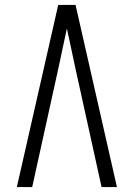

<svg xmlns="http://www.w3.org/2000/svg" viewBox="-20 -755 540 775"><path d="M48 0 215 -735H285L452 0H390L282 -490Q274 -528 266 -565.5Q258 -603 250 -640Q242 -603 234 -565.5Q226 -528 218 -490L110 0Z"/></svg>

Font: Iosevka Term Light
Style: Regular
Weight: 300
Monospace: yes
Designer: Belleve Invis
Foundry: Belleve Invis
Version: Version 9.0.1; ttfautohint (v1.8.3)